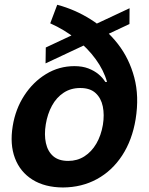

<svg xmlns="http://www.w3.org/2000/svg" viewBox="-20 -788 635 819"><path d="M532.2 -685.5 174.3 -517.6 175.3 -585.4 532.7 -752.9ZM248.5 11.7Q170.9 11.2 118.4 -21.7Q65.9 -54.7 43.7 -113.5Q21.5 -172.4 34.2 -250Q45.9 -322.8 83.5 -380.6Q121.1 -438.5 176.5 -472.2Q231.9 -505.9 297.4 -505.9Q331.5 -505.9 356.9 -496.1Q382.3 -486.3 400.4 -471.2Q418.5 -456.1 429.2 -438.5H436.5Q422.4 -488.8 388.2 -535.6Q354 -582.5 304.7 -621.8Q255.4 -661.1 194.3 -688.5L224.1 -767.6Q299.8 -747.6 366.9 -705.3Q434.1 -663.1 482.7 -600.8Q531.2 -538.6 552.7 -457.8Q574.2 -377 558.6 -279.8Q543.9 -190.4 501.2 -125Q458.5 -59.6 393.8 -24.2Q329.1 11.2 248.5 11.7ZM271 -101.6Q309.6 -101.6 340.1 -121.1Q370.6 -140.6 390.9 -175.3Q411.1 -210 418.9 -255.4Q425.8 -298.3 418.5 -334Q411.1 -369.6 387.7 -391.1Q364.3 -412.6 322.3 -412.6Q281.7 -412.6 251.2 -392.3Q220.7 -372.1 201.7 -337.2Q182.6 -302.2 175.3 -257.8Q168 -213.4 175.8 -177.7Q183.6 -142.1 207 -121.8Q230.5 -101.6 271 -101.6Z"/></svg>

Font: Inter 17pt
Style: Bold Italic
Weight: 700
Italic angle: -9.3988°
Version: Version 4.001;git-66647c0bb